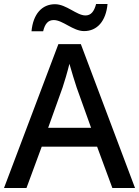

<svg xmlns="http://www.w3.org/2000/svg" viewBox="-20 -937 694 957"><path d="M137 -781H195C204 -819 220 -837 248 -837C293 -837 344 -782 399 -782C464 -782 508 -831 516 -917H459C449 -879 433 -860 406 -860C362 -860 311 -916 254 -916C189 -916 145 -867 137 -781ZM540 0H653L383 -717H271L0 0H112L188 -206H464ZM362 -501 434 -300H220L292 -501C300 -524 316 -578 326 -619C334 -589 355 -522 362 -501Z"/></svg>

Font: Noto Sans Hanifi Rohingya Medium
Style: Regular
Weight: 500
Designer: Monotype Design Team and DaltonMaag
Foundry: Google LLC
Version: Version 2.102